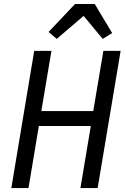

<svg xmlns="http://www.w3.org/2000/svg" viewBox="-20 -957 640 977"><path d="M389.2 0H476.9L593.8 -698.2H506L454.5 -392H190.3L241.8 -698.2H154.1L37.6 0H125L177.6 -315.7H442.1ZM227.3 -794.4 268.8 -759.2 405.5 -876.1 502.5 -759.2 550.8 -788.7 462 -936.8H361.9Z"/></svg>

Font: Margiela Mono Italic Text It
Style: Regular
Weight: 400
Designer: Mike Abbink, Paul van der Laan, Pieter van Rosmalen
Foundry: Bold Monday
Version: Version 2.003 2021